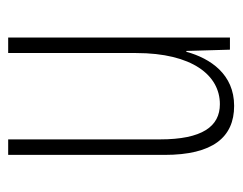

<svg xmlns="http://www.w3.org/2000/svg" viewBox="-80 -498 579 458"><g transform="rotate(90 209.0 -269.5)"><path d="M233 -539C158 -539 120 -483 104 -425H102L99 -529H70V0H107V-305C107 -439 160 -505 229 -505C282 -505 313 -463 313 -362V0H350V-373C350 -488 308 -539 233 -539Z"/></g></svg>

Font: Noto Sans Sinhala UI ExtraCondensed ExtraLight
Style: Regular
Weight: 200
Width: 2
Designer: Jelle Bosma - Monotype Design Team
Foundry: Monotype Imaging Inc.
Version: Version 2.006